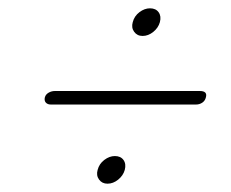

<svg xmlns="http://www.w3.org/2000/svg" viewBox="-20 -575 556 462"><path d="M323.1 -488.5Q310 -488.5 302.8 -498.5Q295.6 -508.4 299.4 -521.6Q303.2 -536.4 315.5 -545.7Q327.8 -555 340.9 -555Q354.9 -555 361.7 -545.5Q368.5 -536 364.7 -521.6Q360.9 -508 348.8 -498.2Q336.7 -488.5 323.1 -488.5ZM88 -341Q90 -348 97 -352Q104 -356 112 -356H461Q479.5 -356 475.5 -341Q473.5 -332.5 466.8 -328Q460 -323.5 452 -323.5H102Q94.5 -323.5 90.2 -328.2Q86 -333 88 -341ZM238.6 -133Q225.5 -133 218.3 -143Q211.1 -152.9 214.9 -166.1Q218.7 -180.9 231 -190.2Q243.3 -199.5 256.4 -199.5Q270.4 -199.5 277.2 -190Q284 -180.5 280.2 -166.1Q276.4 -152.5 264.3 -142.7Q252.2 -133 238.6 -133Z"/></svg>

Font: Fraunces 72pt S100 Thin
Style: Italic
Weight: 100
Italic angle: -16°
Version: Version 1.000; ttfautohint (v1.8.3)